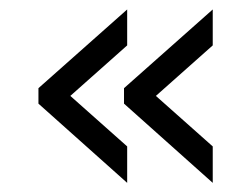

<svg xmlns="http://www.w3.org/2000/svg" viewBox="-20 -449 540 412"><path d="M252.9 -428.7V-351.6L130.9 -243.2L252.9 -134.8V-56.6L62.5 -226.6V-259.8ZM436.5 -428.7V-351.6L314.5 -243.2L436.5 -134.8V-56.6L246.1 -226.6V-259.8Z"/></svg>

Font: BabelStone Coelbren y Beirdd
Style: Regular
Weight: 400
Designer: Andrew West
Foundry: BabelStone
Version: Version 1.00;September 27, 2022